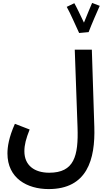

<svg xmlns="http://www.w3.org/2000/svg" viewBox="-20 -1064 726 1315"><path d="M522 -838 587 -844C602 -885 651 -998 663 -1024L611 -1044C604 -1029 576 -961 555 -909C534 -953 502 -1021 489 -1042L437 -1017C461 -976 503 -877 522 -838ZM31 -13C31 156 165 231 313 231C577 231 633 28 626 -195L609 -724H492L511 -193C518 5 488 119 317 119C216 119 147 69 147 -28C147 -72 158 -114 183 -177L82 -216C40 -122 31 -57 31 -13Z"/></svg>

Font: Noto Sans Arabic SemCond SemBd
Style: Regular
Weight: 600
Width: 4
Designer: Monotype Design Team, Nadine Chahine, Nizar Qandah and Khaled Hosny
Foundry: Monotype Imaging Inc.
Version: Version 2.012